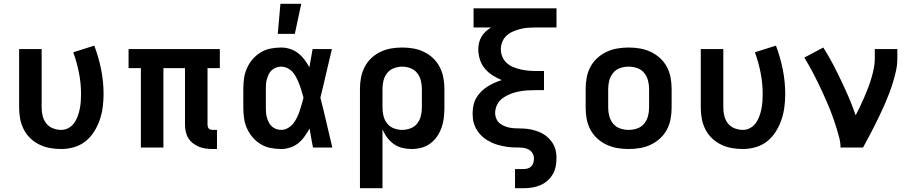

<svg xmlns="http://www.w3.org/2000/svg" viewBox="-20 -779 4840 1014"><path d="M304 8Q274 8 245 3Q216 -2 189 -15Q162 -28 140.5 -48.5Q119 -69 105.5 -95.5Q92 -122 86.5 -151Q81 -180 81 -210V-520H200V-210Q200 -188 205.5 -166Q211 -144 225 -126.5Q239 -109 260.5 -101Q282 -93 304 -93Q324 -93 342 -103Q360 -113 371.5 -129Q383 -145 390 -164Q397 -183 401 -202.5Q405 -222 406.5 -242Q408 -262 408 -282Q408 -339 397 -394.5Q386 -450 367 -503L478 -538Q501 -477 514 -412.5Q527 -348 527 -282Q527 -248 522.5 -213.5Q518 -179 507 -146.5Q496 -114 477.5 -84.5Q459 -55 432.5 -33.5Q406 -12 372 -2Q338 8 304 8Z M1126 8H1103Q1085 8 1066.5 5.5Q1048 3 1031 -4Q1014 -11 999 -22.5Q984 -34 974.5 -49.5Q965 -65 961 -83.5Q957 -102 957 -120V-419H843V0H724V-419H659V-520H1141V-419H1076V-120Q1076 -115 1077.5 -109.5Q1079 -104 1083 -100Q1087 -96 1092.5 -94.5Q1098 -93 1103 -93H1126Z M1465 8Q1437 8 1409 2.5Q1381 -3 1357 -17.5Q1333 -32 1314.5 -53.5Q1296 -75 1284.5 -100.5Q1273 -126 1269 -154Q1265 -182 1265 -210V-310Q1265 -338 1269 -366Q1273 -394 1284.5 -419.5Q1296 -445 1314.5 -466.5Q1333 -488 1357 -502.5Q1381 -517 1409 -522.5Q1437 -528 1465 -528Q1489 -528 1512 -520.5Q1535 -513 1554 -498.5Q1573 -484 1587.5 -464.5Q1602 -445 1614 -424Q1618 -448 1622.5 -472Q1627 -496 1631 -520H1733Q1717 -456 1702.5 -391.5Q1688 -327 1672 -263Q1689 -198 1704 -132Q1719 -66 1735 0H1633Q1628 -25 1623.5 -50Q1619 -75 1615 -100Q1603 -79 1589 -59Q1575 -39 1556 -23.5Q1537 -8 1513 0Q1489 8 1465 8ZM1465 -93Q1483 -93 1500 -102.5Q1517 -112 1528.5 -126.5Q1540 -141 1548 -157.5Q1556 -174 1562 -191.5Q1568 -209 1573 -227Q1578 -245 1583 -263Q1578 -280 1573 -297.5Q1568 -315 1561.5 -332Q1555 -349 1547 -365.5Q1539 -382 1527.5 -396Q1516 -410 1499.5 -418.5Q1483 -427 1465 -427Q1452 -427 1439 -422.5Q1426 -418 1416 -409Q1406 -400 1400 -388Q1394 -376 1390 -363Q1386 -350 1385 -336.5Q1384 -323 1384 -310V-210Q1384 -197 1385 -183.5Q1386 -170 1390 -157Q1394 -144 1400 -132Q1406 -120 1416 -111Q1426 -102 1439 -97.5Q1452 -93 1465 -93ZM1447 -600 1461 -759H1571L1537 -600Z M1881 215V-310Q1881 -340 1886.5 -369Q1892 -398 1905.5 -424.5Q1919 -451 1940.5 -471.5Q1962 -492 1989 -505Q2016 -518 2045 -523Q2074 -528 2104 -528Q2134 -528 2163 -523Q2192 -518 2219 -505Q2246 -492 2267.5 -471.5Q2289 -451 2302.5 -424.5Q2316 -398 2321.5 -369Q2327 -340 2327 -310V-210Q2327 -184 2324 -157.5Q2321 -131 2312.5 -106.5Q2304 -82 2289 -59.5Q2274 -37 2253 -21.5Q2232 -6 2206.5 1Q2181 8 2154 8Q2129 8 2104.5 2Q2080 -4 2059.5 -18.5Q2039 -33 2024 -53.5Q2009 -74 2000 -97V215ZM2104 -93Q2126 -93 2147.5 -101Q2169 -109 2183 -126.5Q2197 -144 2202.5 -166Q2208 -188 2208 -210V-310Q2208 -332 2202.5 -354Q2197 -376 2183 -393.5Q2169 -411 2147.5 -419Q2126 -427 2104 -427Q2082 -427 2060.5 -419Q2039 -411 2025 -393.5Q2011 -376 2005.5 -354Q2000 -332 2000 -310V-210Q2000 -188 2005.5 -166Q2011 -144 2025 -126.5Q2039 -109 2060.5 -101Q2082 -93 2104 -93Z M2700 215V114H2745Q2757 114 2768 110.5Q2779 107 2786.5 99Q2794 91 2797 79.5Q2800 68 2800 57Q2800 43 2792.5 30.5Q2785 18 2772.5 11Q2760 4 2746 2Q2732 0 2717.5 0Q2703 0 2689 -0.5Q2675 -1 2661 -3Q2647 -5 2633 -8Q2619 -11 2605.5 -15Q2592 -19 2579 -25Q2566 -31 2553.5 -38.5Q2541 -46 2530.5 -55Q2520 -64 2511 -75Q2502 -86 2495 -98.5Q2488 -111 2483.5 -124.5Q2479 -138 2477.5 -152.5Q2476 -167 2476 -181Q2476 -202 2480.5 -223Q2485 -244 2495.5 -262Q2506 -280 2521 -295Q2536 -310 2554 -321.5Q2572 -333 2591 -341.5Q2610 -350 2630 -356Q2605 -366 2581.5 -381Q2558 -396 2540.5 -417Q2523 -438 2514.5 -464.5Q2506 -491 2506 -518Q2506 -536 2510 -553Q2514 -570 2523 -585.5Q2532 -601 2545.5 -613Q2559 -625 2574 -634H2481V-735H2919V-634H2810Q2789 -634 2768.5 -632.5Q2748 -631 2728.5 -626Q2709 -621 2690 -613Q2671 -605 2656 -591.5Q2641 -578 2633 -558.5Q2625 -539 2625 -519Q2625 -499 2633 -479.5Q2641 -460 2656 -446.5Q2671 -433 2690 -425Q2709 -417 2729 -412.5Q2749 -408 2769 -406Q2789 -404 2810 -404H2853V-303H2810Q2787 -303 2764 -301.5Q2741 -300 2718.5 -295.5Q2696 -291 2674.5 -282.5Q2653 -274 2634.5 -260.5Q2616 -247 2605.5 -226Q2595 -205 2595 -182Q2595 -166 2602 -150.5Q2609 -135 2622 -125.5Q2635 -116 2650.5 -110.5Q2666 -105 2682 -103Q2698 -101 2714.5 -101Q2731 -101 2747.5 -100Q2764 -99 2780 -96Q2796 -93 2811.5 -88Q2827 -83 2841.5 -75.5Q2856 -68 2868.5 -57.5Q2881 -47 2891 -34Q2901 -21 2907.5 -6.5Q2914 8 2916.5 24.5Q2919 41 2919 57Q2919 79 2914.5 101Q2910 123 2898.5 142.5Q2887 162 2870 176.5Q2853 191 2832.5 199.5Q2812 208 2790 211.5Q2768 215 2745 215Z M3300 8Q3270 8 3240.5 3Q3211 -2 3184 -14.5Q3157 -27 3134.5 -47.5Q3112 -68 3098 -94.5Q3084 -121 3078.5 -150.5Q3073 -180 3073 -210V-310Q3073 -340 3078.5 -369.5Q3084 -399 3098 -425.5Q3112 -452 3134.5 -472.5Q3157 -493 3184 -505.5Q3211 -518 3240.5 -523Q3270 -528 3300 -528Q3330 -528 3359.5 -523Q3389 -518 3416 -505.5Q3443 -493 3465.5 -472.5Q3488 -452 3502 -425.5Q3516 -399 3521.5 -369.5Q3527 -340 3527 -310V-210Q3527 -180 3521.5 -150.5Q3516 -121 3502 -94.5Q3488 -68 3465.5 -47.5Q3443 -27 3416 -14.5Q3389 -2 3359.5 3Q3330 8 3300 8ZM3300 -93Q3323 -93 3345 -100.5Q3367 -108 3381.5 -125.5Q3396 -143 3402 -165Q3408 -187 3408 -210V-310Q3408 -333 3402 -355Q3396 -377 3381.5 -394.5Q3367 -412 3345 -419.5Q3323 -427 3300 -427Q3277 -427 3255 -419.5Q3233 -412 3218.5 -394.5Q3204 -377 3198 -355Q3192 -333 3192 -310V-210Q3192 -187 3198 -165Q3204 -143 3218.5 -125.5Q3233 -108 3255 -100.5Q3277 -93 3300 -93Z M3904 8Q3874 8 3845 3Q3816 -2 3789 -15Q3762 -28 3740.5 -48.5Q3719 -69 3705.5 -95.5Q3692 -122 3686.5 -151Q3681 -180 3681 -210V-520H3800V-210Q3800 -188 3805.5 -166Q3811 -144 3825 -126.5Q3839 -109 3860.5 -101Q3882 -93 3904 -93Q3924 -93 3942 -103Q3960 -113 3971.5 -129Q3983 -145 3990 -164Q3997 -183 4001 -202.5Q4005 -222 4006.5 -242Q4008 -262 4008 -282Q4008 -339 3997 -394.5Q3986 -450 3967 -503L4078 -538Q4101 -477 4114 -412.5Q4127 -348 4127 -282Q4127 -248 4122.5 -213.5Q4118 -179 4107 -146.5Q4096 -114 4077.5 -84.5Q4059 -55 4032.5 -33.5Q4006 -12 3972 -2Q3938 8 3904 8Z M4419 0Q4419 -26 4412.5 -51Q4406 -76 4398.5 -100.5Q4391 -125 4382.5 -149.5Q4374 -174 4364.5 -198Q4355 -222 4344.5 -245.5Q4334 -269 4323.5 -292.5Q4313 -316 4301.5 -339Q4290 -362 4278.5 -385Q4267 -408 4254 -430.5Q4241 -453 4228 -475L4328 -528Q4355 -486 4378 -442Q4401 -398 4422.5 -353Q4444 -308 4463.5 -262.5Q4483 -217 4499 -170Q4511 -193 4522.5 -217Q4534 -241 4544.5 -265.5Q4555 -290 4564.5 -314.5Q4574 -339 4581.5 -364.5Q4589 -390 4594.5 -416Q4600 -442 4600 -468V-520H4719V-468Q4719 -436 4712 -405Q4705 -374 4696 -344Q4687 -314 4675.5 -284.5Q4664 -255 4651.5 -226Q4639 -197 4625 -168.5Q4611 -140 4597 -111.5Q4583 -83 4568 -55.5Q4553 -28 4538 0Z"/></svg>

Font: Iosevka Extended
Style: Bold
Weight: 700
Width: 7
Monospace: yes
Designer: Belleve Invis
Foundry: Belleve Invis
Version: Version 32.5.0; ttfautohint (v1.8.4)